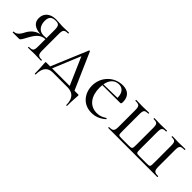

<svg xmlns="http://www.w3.org/2000/svg" viewBox="76 -1070 1869 1869"><g transform="rotate(45 1010.0 -135.5)"><path d="M389 -12C340 -12 327 -23 327 -81V-305C327 -363 339 -374 388 -374C391 -374 391 -386 388 -386C364 -386 335 -384 302 -384C274 -384 237 -389 208 -389C133 -389 80 -348 80 -279C80 -225 110 -185 204 -178C157 -170 117 -141 89 -93C73 -64 51 -12 0 -12C-3 -12 -3 0 0 0H87C103 0 110 -17 145 -81C188 -157 222 -175 271 -179V-81C271 -23 263 -12 210 -12C207 -12 207 0 210 0C236 0 266 -2 302 -2C335 -2 366 0 389 0C392 0 392 -12 389 -12ZM140 -300C140 -358 168 -377 215 -377C260 -377 271 -361 271 -303V-193L232 -191C171 -191 140 -240 140 -300Z M649 -401 491 -24H439C429 -24 429 -23 429 -12C429 15 435 41 435 130C435 136 447 136 447 130C447 33 491 0 551 0H754C820 0 868 33 868 130C868 136 879 136 879 130C879 44 885 14 885 -12C885 -23 885 -24 875 -24H826L661 -401C658 -406 651 -406 649 -401ZM518 -24 636 -309 760 -24Z M1094 12C1145 12 1192 -4 1240 -46C1243 -50 1237 -59 1233 -56C1203 -38 1178 -23 1133 -23C1032 -23 977 -104 977 -218C977 -231 978 -244 979 -254L1226 -255C1235 -255 1238 -263 1238 -281C1238 -352 1198 -395 1122 -395C1005 -395 911 -301 911 -180C911 -82 974 12 1094 12ZM981 -267C993 -335 1031 -375 1089 -375C1139 -375 1171 -340 1171 -271Z M1315 0H1990C1993 0 1993 -12 1990 -12C1935 -12 1926 -25 1926 -83V-305C1926 -363 1935 -374 1991 -374C1994 -374 1994 -386 1991 -386L1897 -384L1814 -386C1810 -386 1810 -374 1814 -374C1862 -374 1870 -363 1870 -305V-83C1870 -21 1870 -20 1821 -20H1728C1680 -20 1680 -21 1680 -81V-305C1680 -363 1689 -374 1737 -374C1741 -374 1741 -386 1737 -386L1651 -384L1565 -386C1562 -386 1562 -374 1565 -374C1616 -374 1624 -363 1624 -305V-79C1624 -22 1621 -20 1575 -20H1481C1434 -20 1434 -21 1434 -81V-305C1434 -363 1443 -374 1491 -374C1495 -374 1495 -386 1491 -386L1404 -384L1315 -386C1311 -386 1311 -374 1315 -374C1369 -374 1378 -363 1378 -305V-83C1378 -26 1369 -12 1315 -12C1311 -12 1311 0 1315 0Z"/></g></svg>

Font: Cormorant Garamond
Style: Regular
Weight: 400
Designer: Christian Thalmann (Catharsis Fonts)
Foundry: Catharsis Fonts
Version: Version 4.002;Glyphs 3.4 (3410)